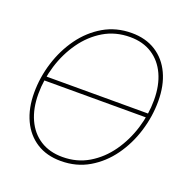

<svg xmlns="http://www.w3.org/2000/svg" viewBox="-132 -859 963 992"><g transform="rotate(20 349.0 -363.5)"><path d="M654.8 -375 650.9 -352.5H77.6L81.5 -375ZM306.2 9.8Q228.5 9.8 172.9 -25.6Q117.2 -61 87.2 -125.2Q57.1 -189.5 57.1 -275.4Q57.1 -359.9 82.8 -441.9Q108.4 -523.9 156.5 -590.6Q204.6 -657.2 272.9 -697.3Q341.3 -737.3 426.8 -737.3Q503.9 -737.3 559.6 -701.9Q615.2 -666.5 645 -602.5Q674.8 -538.6 674.8 -452.1Q674.8 -368.2 649.4 -285.9Q624 -203.6 576.2 -137Q528.3 -70.3 460.2 -30.3Q392.1 9.8 306.2 9.8ZM307.1 -12.7Q387.2 -12.7 450.9 -50.8Q514.6 -88.9 559.6 -152.6Q604.5 -216.3 628.4 -293.7Q652.3 -371.1 652.3 -450.2Q652.3 -530.8 625.2 -590.1Q598.1 -649.4 547.4 -682.1Q496.6 -714.8 426.3 -714.8Q345.7 -714.8 281.7 -676.8Q217.8 -638.7 172.6 -575Q127.4 -511.2 103.5 -433.6Q79.6 -356 79.6 -276.9Q79.6 -197.3 106.7 -137.7Q133.8 -78.1 184.8 -45.4Q235.8 -12.7 307.1 -12.7Z"/></g></svg>

Font: Inter 28pt Thin
Style: Italic
Weight: 250
Italic angle: -9.3988°
Designer: Rasmus Andersson
Foundry: rsms
Version: Version 4.001;git-66647c0bb